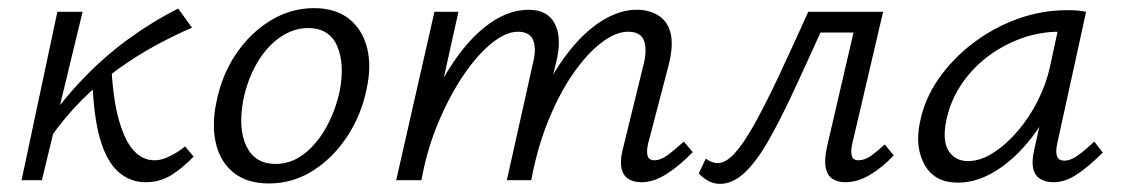

<svg xmlns="http://www.w3.org/2000/svg" viewBox="-20 -443 2756 472"><path d="M102 -102 78 -117Q126 -188 180 -245Q234 -302 293.5 -345.5Q353 -389 418 -422L452 -375Q408 -356 362 -331Q316 -306 270 -273Q224 -240 181.5 -197.5Q139 -155 102 -102ZM33 0 121 -414H183L83 0ZM338 5Q300 5 271 -20.5Q242 -46 226 -101.5Q210 -157 207 -247L253 -293Q257 -202 272 -149Q287 -96 309 -72.5Q331 -49 359 -49Q374 -49 388.5 -55Q403 -61 415.5 -69Q428 -77 435 -83L456 -58Q429 -30 401 -12.5Q373 5 338 5Z M641 8Q588 8 555 -18Q522 -44 511 -89.5Q500 -135 512 -192Q525 -258 560 -310Q595 -362 645 -392.5Q695 -423 752 -423Q804 -423 837 -397.5Q870 -372 882 -327Q894 -282 881 -223Q868 -160 833.5 -107.5Q799 -55 749.5 -23.5Q700 8 641 8ZM657 -40Q696 -40 728 -65Q760 -90 782.5 -131Q805 -172 815 -219Q828 -285 809 -329.5Q790 -374 737 -374Q702 -374 669.5 -352Q637 -330 613 -290Q589 -250 578 -197Q565 -126 586 -83Q607 -40 657 -40Z M1557 5Q1538 5 1525 -3Q1512 -11 1508 -28.5Q1504 -46 1510 -72L1562 -284Q1571 -319 1563.5 -342Q1556 -365 1524 -365Q1494 -365 1459 -338.5Q1424 -312 1390 -263.5Q1356 -215 1328.5 -148Q1301 -81 1286 0H1242Q1265 -101 1299 -179Q1333 -257 1374 -310.5Q1415 -364 1459 -391.5Q1503 -419 1545 -419Q1576 -419 1598.5 -405Q1621 -391 1628.5 -361.5Q1636 -332 1624 -284L1573 -89Q1569 -71 1572 -60Q1575 -49 1589 -49Q1604 -49 1621 -61.5Q1638 -74 1661 -95L1683 -69Q1649 -34 1617.5 -14.5Q1586 5 1557 5ZM954 0 1048 -414H1107L1015 0ZM976 0Q996 -90 1028.5 -166.5Q1061 -243 1101.5 -300Q1142 -357 1187.5 -388Q1233 -419 1280 -419Q1327 -419 1344.5 -383.5Q1362 -348 1347 -289L1277 0H1226L1290 -287Q1299 -322 1291 -343.5Q1283 -365 1253 -365Q1224 -365 1189 -337Q1154 -309 1120 -259Q1086 -209 1058 -143Q1030 -77 1016 0Z M1750 9Q1733 9 1719 0.5Q1705 -8 1698 -17L1715 -53Q1722 -48 1729.5 -45Q1737 -42 1744 -42Q1764 -42 1786 -66Q1808 -90 1834.5 -137.5Q1861 -185 1893.5 -254Q1926 -323 1967 -414H2116L2105 -363H1997Q1960 -281 1928 -212.5Q1896 -144 1867.5 -94.5Q1839 -45 1810 -18Q1781 9 1750 9ZM2058 5Q2040 5 2027 -3Q2014 -11 2010 -30.5Q2006 -50 2013 -82L2090 -414H2151L2075 -89Q2071 -71 2074 -60Q2077 -49 2090 -49Q2106 -49 2122 -60.5Q2138 -72 2155 -88L2177 -61Q2149 -31 2118.5 -13Q2088 5 2058 5Z M2335 6Q2278 6 2253.5 -37Q2229 -80 2241 -140Q2252 -198 2286.5 -248Q2321 -298 2371.5 -336.5Q2422 -375 2481.5 -396.5Q2541 -418 2604 -418Q2619 -418 2630 -417Q2641 -416 2650 -414L2579 -90Q2570 -48 2596 -48Q2612 -48 2630 -61Q2648 -74 2670 -95L2691 -68Q2656 -33 2627 -14Q2598 5 2570 5Q2551 5 2537.5 -3Q2524 -11 2520 -28.5Q2516 -46 2522 -73L2560 -243L2597 -277Q2585 -221 2558 -170Q2531 -119 2494.5 -79Q2458 -39 2417 -16.5Q2376 6 2335 6ZM2360 -47Q2390 -47 2422 -67.5Q2454 -88 2482.5 -121.5Q2511 -155 2531.5 -196Q2552 -237 2561 -278L2585 -389L2618 -362Q2611 -364 2602 -364.5Q2593 -365 2584 -365Q2535 -365 2489 -348Q2443 -331 2405 -301.5Q2367 -272 2340.5 -231Q2314 -190 2305 -140Q2297 -94 2313 -70.5Q2329 -47 2360 -47Z"/></svg>

Font: Ysabeau Office
Style: Italic
Weight: 400
Italic angle: -12°
Designer: Christian Thalmann (Catharsis Fonts)
Version: Version 2.001;gftools[0.9.30]; featfreeze: tnum,lnum,ss02